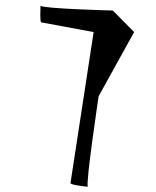

<svg xmlns="http://www.w3.org/2000/svg" viewBox="-20 -710 592 730"><path d="M133 -689 134 -688C134 -690 133 -691 133 -689ZM134 -688C134 -677 131 -625 137 -625L336 -588L248 -14C247 -7 303 -1 314 0C305 -12 354 -336 355 -344L490 -588L409 -670C402 -670 146 -677 134 -688ZM315 0H314Z"/></svg>

Font: Ampere
Style: CndIta
Weight: 400
Version: Version 1